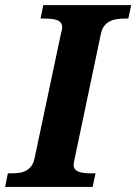

<svg xmlns="http://www.w3.org/2000/svg" viewBox="-43 -734 535 754"><path d="M-22.9 0 -12.2 -53.2H1Q16.6 -53.2 31.5 -55.2Q46.4 -57.1 58.6 -63.5Q70.8 -69.8 79.8 -81.5Q88.9 -93.3 92.8 -112.8L196.8 -604Q198.7 -609.4 200 -616.2Q201.2 -623 201.2 -627Q201.2 -637.7 195.8 -644.5Q190.4 -651.4 180.9 -655Q171.4 -658.7 158 -659.9Q144.5 -661.1 128.9 -661.1H116.2L127 -713.9H472.2L460.9 -661.1H448.2Q431.6 -661.1 416.3 -658.9Q400.9 -656.7 388.2 -650.4Q375.5 -644 366.2 -631.8Q356.9 -619.6 353 -600.1L250 -109.9Q249 -104.5 247.6 -97.7Q246.1 -90.8 246.1 -86.9Q246.1 -76.2 251.5 -69.6Q256.8 -63 266.6 -59.3Q276.4 -55.7 289.8 -54.4Q303.2 -53.2 318.8 -53.2H332L320.8 0Z"/></svg>

Font: Droid Serif
Style: Bold Italic
Weight: 700
Italic angle: -12°
Designer: Monotype Design team
Foundry: Monotype Imaging Inc.
Version: Version 1.03